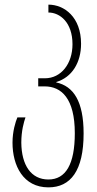

<svg xmlns="http://www.w3.org/2000/svg" viewBox="-20 -559 420 829"><path d="M189 250C285 250 341 178 341 17C341 -122 297 -187 223 -203V-205C291 -225 330 -289 330 -370C330 -485 258 -539 189 -539V-505C239 -505 293 -462 293 -368C293 -284 244 -221 174 -221H145V-186H173C245 -186 303 -134 303 16C303 150 264 216 189 216C114 216 73 154 72 57C72 6 83 -32 90 -52H55C47 -33 34 8 34 57C34 156 80 250 189 250Z"/></svg>

Font: Noto Sans Georgian ExtraCondensed ExtraLight
Style: Regular
Weight: 200
Width: 2
Designer: Monotype Design Team, Akaki Razmadze
Foundry: Google LLC
Version: Version 2.005